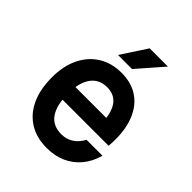

<svg xmlns="http://www.w3.org/2000/svg" viewBox="-234 -1002 1168 1168"><g transform="rotate(45 350.0 -418.0)"><path d="M192 -368H540L492 -311Q492 -407 459 -455.5Q426 -504 361 -504Q292 -504 255.5 -453Q219 -402 219 -309Q219 -208 255.5 -156Q292 -104 365 -104Q408 -104 441.5 -125.5Q475 -147 498 -189H635Q617 -124 578.5 -77.5Q540 -31 485 -6.5Q430 18 362 18Q274 18 211 -21Q148 -60 114 -133Q80 -206 80 -309Q80 -407 115 -478.5Q150 -550 213 -589Q276 -628 361 -628Q443 -628 501 -590.5Q559 -553 590 -482.5Q621 -412 621 -312Q621 -297 620 -284Q619 -271 618 -258H192ZM268 -689 376 -854H533L389 -689Z"/></g></svg>

Font: Martian Mono SemiExpanded SemiBold
Style: Regular
Weight: 600
Monospace: yes
Version: Version 0.930